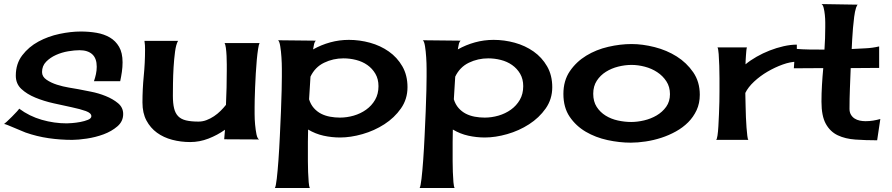

<svg xmlns="http://www.w3.org/2000/svg" viewBox="-20 -687 4379 943"><path d="M455.1 -359.4Q455.1 -400.4 433.1 -420.4Q411.1 -440.4 370.1 -440.4Q346.7 -440.4 314.9 -435.1Q283.2 -429.7 254.9 -417Q226.6 -404.3 206.5 -383.8Q186.5 -363.3 186.5 -333Q186.5 -310.5 208.5 -295.4Q230.5 -280.3 259.8 -271Q289.1 -261.7 318.8 -256.8Q348.6 -252 364.3 -249Q388.7 -244.1 426.3 -236.8Q463.9 -229.5 499 -215.3Q534.2 -201.2 559.6 -180.2Q585 -159.2 585 -127Q585 -90.8 556.6 -66.4Q528.3 -42 488.8 -27.3Q449.2 -12.7 406.2 -6.3Q363.3 0 335 0Q276.4 0 218.8 -8.3Q161.1 -16.6 105.5 -36.1Q98.6 -39.1 83 -45.4Q67.4 -51.8 50.3 -59.1Q33.2 -66.4 18.6 -72.3Q3.9 -78.1 0 -78.1Q2 -79.1 13.7 -89.8Q25.4 -100.6 38.6 -113.8Q51.8 -127 62.5 -138.7Q73.2 -150.4 74.2 -153.3Q124 -116.2 185.1 -98.6Q246.1 -81.1 307.6 -81.1Q314.5 -81.1 334 -82.5Q353.5 -84 374.5 -87.9Q395.5 -91.8 412.1 -98.6Q428.7 -105.5 428.7 -116.2Q428.7 -131.8 401.4 -141.6Q374 -151.4 332.5 -160.2Q291 -168.9 243.2 -179.7Q195.3 -190.4 153.8 -207.5Q112.3 -224.6 85 -250Q57.6 -275.4 57.6 -315.4Q57.6 -374 89.4 -415.5Q121.1 -457 168.9 -482.9Q216.8 -508.8 272.5 -520.5Q328.1 -532.2 377 -532.2Q417 -532.2 454.1 -525.9Q491.2 -519.5 519.5 -502.9Q547.9 -486.3 564.9 -457Q582 -427.7 582 -380.9Q582 -357.4 578.6 -334Q575.2 -310.5 570.3 -288.1H441.4Q447.3 -304.7 451.2 -322.8Q455.1 -340.8 455.1 -359.4Z M1230.5 -161.1Q1230.5 -151.4 1230.5 -126.5Q1230.5 -101.6 1232.9 -75.2Q1235.4 -48.8 1239.7 -27.3Q1244.1 -5.9 1252.9 -2L1081.1 -2.9L1085 -49.8Q1047.9 -23.4 1003.9 -6.3Q960 10.7 914.1 10.7Q868.2 10.7 825.7 -0.5Q783.2 -11.7 751 -35.2Q718.8 -58.6 699.2 -95.2Q679.7 -131.8 679.7 -183.6Q679.7 -249 686 -313.5Q692.4 -377.9 692.4 -443.4Q692.4 -454.1 691.9 -464.8Q691.4 -475.6 689.5 -486.3H854.5Q844.7 -469.7 839.8 -433.6Q835 -397.5 832.5 -356.4Q830.1 -315.4 829.6 -276.9Q829.1 -238.3 829.1 -216.8Q829.1 -179.7 835 -155.3Q840.8 -130.9 855 -116.2Q869.1 -101.6 893.6 -95.7Q918 -89.8 955.1 -89.8Q975.6 -89.8 994.6 -97.2Q1013.7 -104.5 1031.2 -116.2Q1048.8 -127.9 1063.5 -142.6Q1078.1 -157.2 1089.8 -171.9Q1091.8 -214.8 1092.8 -256.8Q1093.8 -298.8 1093.8 -341.8Q1093.8 -350.6 1093.8 -370.6Q1093.8 -390.6 1092.8 -412.1Q1091.8 -433.6 1089.4 -451.7Q1086.9 -469.7 1083 -475.6H1254.9Q1251 -468.8 1247.6 -446.3Q1244.1 -423.8 1241.2 -393.1Q1238.3 -362.3 1236.3 -326.2Q1234.4 -290 1232.9 -257.3Q1231.4 -224.6 1231 -198.7Q1230.5 -172.9 1230.5 -161.1Z M1693.4 -491.2Q1746.1 -491.2 1797.4 -477.1Q1848.6 -462.9 1889.6 -434.1Q1930.7 -405.3 1956.1 -361.3Q1981.4 -317.4 1981.4 -258.8Q1981.4 -200.2 1949.2 -154.3Q1917 -108.4 1867.7 -76.7Q1818.4 -44.9 1760.3 -28.3Q1702.1 -11.7 1650.4 -11.7Q1609.4 -11.7 1569.3 -20.5Q1529.3 -29.3 1493.2 -50.8Q1492.2 -20.5 1492.2 9.3Q1492.2 39.1 1492.2 69.3Q1492.2 80.1 1492.2 105Q1492.2 129.9 1493.2 157.2Q1494.1 184.6 1496.1 207.5Q1498 230.5 1502 236.3H1330.1Q1335 228.5 1339.4 190.4Q1343.8 152.3 1347.7 98.1Q1351.6 43.9 1354.5 -19Q1357.4 -82 1359.9 -139.6Q1362.3 -197.3 1363.3 -243.7Q1364.3 -290 1364.3 -310.5Q1364.3 -321.3 1364.3 -348.6Q1364.3 -376 1362.3 -405.8Q1360.4 -435.5 1356.4 -460Q1352.5 -484.4 1345.7 -489.3L1531.2 -487.3Q1524.4 -480.5 1522 -467.3Q1519.5 -454.1 1517.6 -444.3Q1557.6 -466.8 1602.1 -479Q1646.5 -491.2 1693.4 -491.2ZM1649.4 -109.4Q1683.6 -109.4 1717.3 -119.1Q1751 -128.9 1778.3 -148.4Q1805.7 -168 1822.3 -196.8Q1838.9 -225.6 1838.9 -263.7Q1838.9 -298.8 1823.7 -324.7Q1808.6 -350.6 1784.2 -367.7Q1759.8 -384.8 1729 -392.6Q1698.2 -400.4 1667 -400.4Q1616.2 -400.4 1571.8 -378.9Q1527.3 -357.4 1504.9 -310.5Q1502.9 -282.2 1501.5 -254.9Q1500 -227.5 1498 -199.2Q1505.9 -173.8 1521.5 -156.2Q1537.1 -138.7 1557.1 -128.4Q1577.1 -118.2 1601.1 -113.8Q1625 -109.4 1649.4 -109.4Z M2404.3 -491.2Q2457 -491.2 2508.3 -477.1Q2559.6 -462.9 2600.6 -434.1Q2641.6 -405.3 2667 -361.3Q2692.4 -317.4 2692.4 -258.8Q2692.4 -200.2 2660.2 -154.3Q2627.9 -108.4 2578.6 -76.7Q2529.3 -44.9 2471.2 -28.3Q2413.1 -11.7 2361.3 -11.7Q2320.3 -11.7 2280.3 -20.5Q2240.2 -29.3 2204.1 -50.8Q2203.1 -20.5 2203.1 9.3Q2203.1 39.1 2203.1 69.3Q2203.1 80.1 2203.1 105Q2203.1 129.9 2204.1 157.2Q2205.1 184.6 2207 207.5Q2209 230.5 2212.9 236.3H2041Q2045.9 228.5 2050.3 190.4Q2054.7 152.3 2058.6 98.1Q2062.5 43.9 2065.4 -19Q2068.4 -82 2070.8 -139.6Q2073.2 -197.3 2074.2 -243.7Q2075.2 -290 2075.2 -310.5Q2075.2 -321.3 2075.2 -348.6Q2075.2 -376 2073.2 -405.8Q2071.3 -435.5 2067.4 -460Q2063.5 -484.4 2056.6 -489.3L2242.2 -487.3Q2235.4 -480.5 2232.9 -467.3Q2230.5 -454.1 2228.5 -444.3Q2268.6 -466.8 2313 -479Q2357.4 -491.2 2404.3 -491.2ZM2360.4 -109.4Q2394.5 -109.4 2428.2 -119.1Q2461.9 -128.9 2489.3 -148.4Q2516.6 -168 2533.2 -196.8Q2549.8 -225.6 2549.8 -263.7Q2549.8 -298.8 2534.7 -324.7Q2519.5 -350.6 2495.1 -367.7Q2470.7 -384.8 2439.9 -392.6Q2409.2 -400.4 2377.9 -400.4Q2327.1 -400.4 2282.7 -378.9Q2238.3 -357.4 2215.8 -310.5Q2213.9 -282.2 2212.4 -254.9Q2210.9 -227.5 2209 -199.2Q2216.8 -173.8 2232.4 -156.2Q2248 -138.7 2268.1 -128.4Q2288.1 -118.2 2312 -113.8Q2335.9 -109.4 2360.4 -109.4Z M3082 -470.7Q3135.7 -470.7 3195.3 -455.6Q3254.9 -440.4 3303.7 -409.7Q3352.5 -378.9 3384.8 -332Q3417 -285.2 3417 -221.7Q3417 -179.7 3401.4 -146Q3385.7 -112.3 3359.9 -86.4Q3334 -60.5 3299.8 -41.5Q3265.6 -22.5 3228 -10.3Q3190.4 2 3151.4 7.8Q3112.3 13.7 3078.1 13.7Q3022.5 13.7 2963.9 1Q2905.3 -11.7 2856.9 -40Q2808.6 -68.4 2777.8 -113.8Q2747.1 -159.2 2747.1 -225.6Q2747.1 -291 2778.8 -337.4Q2810.5 -383.8 2859.4 -413.6Q2908.2 -443.4 2967.3 -457Q3026.4 -470.7 3082 -470.7ZM2893.6 -226.6Q2893.6 -188.5 2910.6 -162.1Q2927.7 -135.7 2954.6 -119.1Q2981.4 -102.5 3014.6 -95.2Q3047.9 -87.9 3080.1 -87.9Q3110.4 -87.9 3143.6 -95.7Q3176.8 -103.5 3205.1 -120.1Q3233.4 -136.7 3252 -162.6Q3270.5 -188.5 3270.5 -224.6Q3270.5 -260.7 3252.9 -287.6Q3235.4 -314.5 3208 -332.5Q3180.7 -350.6 3147 -359.4Q3113.3 -368.2 3082 -368.2Q3049.8 -368.2 3016.6 -359.9Q2983.4 -351.6 2956.1 -334.5Q2928.7 -317.4 2911.1 -290.5Q2893.6 -263.7 2893.6 -226.6Z M3641.6 -371.1Q3665 -390.6 3695.8 -408.2Q3726.6 -425.8 3760.3 -439Q3793.9 -452.1 3828.6 -460Q3863.3 -467.8 3893.6 -467.8V-383.8Q3862.3 -383.8 3824.2 -370.1Q3786.1 -356.4 3749.5 -335Q3712.9 -313.5 3683.6 -286.1Q3654.3 -258.8 3640.6 -230.5Q3640.6 -223.6 3641.1 -205.1Q3641.6 -186.5 3642.1 -162.1Q3642.6 -137.7 3643.6 -110.8Q3644.5 -84 3646.5 -60.5Q3648.4 -37.1 3650.4 -20.5Q3652.3 -3.9 3655.3 0H3497.1Q3501 -2 3503.9 -21Q3506.8 -40 3508.3 -67.4Q3509.8 -94.7 3511.2 -126.5Q3512.7 -158.2 3513.2 -187.5Q3513.7 -216.8 3513.7 -238.3Q3513.7 -259.8 3513.7 -266.6Q3513.7 -275.4 3513.7 -303.7Q3513.7 -332 3512.7 -363.3Q3511.7 -394.5 3509.8 -421.4Q3507.8 -448.2 3503.9 -454.1H3648.4Q3646.5 -448.2 3645.5 -437Q3644.5 -425.8 3643.6 -413.1Q3642.6 -400.4 3642.1 -388.7Q3641.6 -377 3641.6 -371.1Z M4152.3 -152.3Q4152.3 -135.7 4159.2 -124Q4166 -112.3 4177.2 -105Q4188.5 -97.7 4202.6 -94.7Q4216.8 -91.8 4231.4 -91.8Q4250 -91.8 4268.1 -94.7Q4286.1 -97.7 4303.7 -102.5L4288.1 2Q4231.4 2 4181.6 -1.5Q4131.8 -4.9 4094.7 -22.5Q4057.6 -40 4036.1 -78.6Q4014.6 -117.2 4014.6 -187.5Q4014.6 -228.5 4017.1 -270Q4019.5 -311.5 4023.4 -352.5L3878.9 -351.6L3885.7 -447.3Q3920.9 -444.3 3957 -443.8Q3993.2 -443.4 4029.3 -443.4Q4031.2 -471.7 4032.2 -498.5Q4033.2 -525.4 4033.2 -553.7Q4033.2 -559.6 4033.2 -577.1Q4033.2 -594.7 4031.2 -613.8Q4029.3 -632.8 4025.4 -648.4Q4021.5 -664.1 4014.6 -667L4194.3 -664.1Q4190.4 -664.1 4188.5 -658.2Q4186.5 -652.3 4184.6 -649.4Q4178.7 -630.9 4175.3 -604.5Q4171.9 -578.1 4169.4 -549.3Q4167 -520.5 4165.5 -493.7Q4164.1 -466.8 4163.1 -446.3Q4196.3 -448.2 4230.5 -449.7Q4264.6 -451.2 4297.9 -459V-353.5L4158.2 -352.5Q4156.2 -302.7 4154.3 -252.4Q4152.3 -202.1 4152.3 -152.3Z"/></svg>

Font: Cherry Cream Soda
Style: Regular
Weight: 400
Designer: Font Diner, Inc
Foundry: Font Diner, Inc
Version: Version 1.001